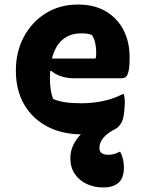

<svg xmlns="http://www.w3.org/2000/svg" viewBox="-20 -576 640 846"><path d="M290 121Q290 90 302.5 64Q315 38 336 16Q251 15 186.5 -19.5Q122 -54 86 -116.5Q50 -179 50 -263V-266Q50 -348 85 -413.5Q120 -479 181.5 -517.5Q243 -556 324 -556Q395 -556 445.5 -526.5Q496 -497 523.5 -445Q551 -393 551 -325V-320Q551 -279 546 -260Q541 -241 533 -236Q525 -231 516 -231H308Q275 -231 248.5 -240Q222 -249 206 -264L201 -262Q200 -249 200 -234V-231Q200 -203 203.5 -180.5Q207 -158 214 -140Q237 -130 266.5 -125.5Q296 -121 339 -121Q386 -121 432.5 -130.5Q479 -140 520 -161H526Q529 -147 530 -130Q530 -127 530 -125V-123Q530 -114 529 -107Q527 -56 515 -35.5Q503 -15 489 -8Q456 8 437 29.5Q418 51 418 76Q418 106 458 106Q483 106 506 93H510Q526 125 526 161Q526 208 502.5 229Q479 250 435 250Q396 250 363 235Q330 220 310 191Q290 162 290 121ZM336 -429Q289 -429 256 -401.5Q223 -374 209 -318H401Q403 -324 403.5 -331.5Q404 -339 404 -344Q404 -364 400 -384.5Q396 -405 385 -422Q374 -426 364.5 -427.5Q355 -429 336 -429Z"/></svg>

Font: Recursive Sn Csl St XBd
Style: Regular
Weight: 800
Version: Version 1.085;hotconv 1.1.0;makeotfexe 2.6.0; ttfautohint (v